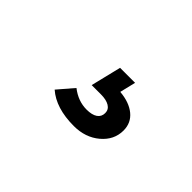

<svg xmlns="http://www.w3.org/2000/svg" viewBox="-30 -203 660 660"><g transform="rotate(45 300.0 127.0)"><path d="M319 254Q232 254 184 212L233 155Q269 183 310 183Q336 183 350 173.5Q364 164 364 146Q364 129 349 120Q334 111 308 111H263L290 0H363L349 58Q396 62 423.5 84.5Q451 107 451 144Q451 190 413 222Q375 254 319 254Z"/></g></svg>

Font: Red Hat Text VF
Style: Regular
Weight: 400
Designer: Pentagram, MCKL
Foundry: Pentagram, MCKL
Version: Version 1.023